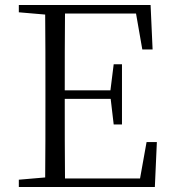

<svg xmlns="http://www.w3.org/2000/svg" viewBox="-20 -745 689 765"><path d="M547 -548H588L580 -725H55V-696L160 -687C161 -590 161 -490 161 -390V-335C161 -235 161 -136 160 -38L55 -29V0H597L605 -179H564L538 -34H239C238 -132 238 -232 238 -351H421L433 -249H466V-489H433L420 -385H238C238 -494 238 -595 239 -691H522Z"/></svg>

Font: Noto Serif TC Light
Style: Regular
Weight: 300
Designer: Ryoko NISHIZUKA 西塚涼子 (kana & ideographs); Frank Grießhammer (Latin, Greek & Cyrillic); Wenlong ZHANG 张文龙 (bopomofo); San
Foundry: Adobe
Version: Version 2.001;hotconv 1.1.0;makeotfexe 2.6.0